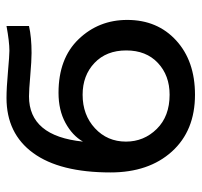

<svg xmlns="http://www.w3.org/2000/svg" viewBox="-34 -562 613 584"><g transform="rotate(-90 272.0 -269.5)"><path d="M40 -239.3Q40 -393.6 99.1 -474.6Q158.2 -555.7 266.6 -555.7Q296.9 -555.7 346.2 -551.3Q395.5 -546.9 410.2 -546.9Q437.5 -546.9 485.4 -555.7V-487.3Q451.2 -479.5 403.3 -479.5Q379.9 -479.5 335 -483.4Q290 -487.3 271.5 -487.3Q150.4 -487.3 133.8 -323.2Q152.3 -355.5 190.9 -376.5Q229.5 -397.5 282.2 -397.5Q386.7 -397.5 445.3 -336.4Q503.9 -275.4 503.9 -188.5Q503.9 -96.7 441.4 -39.6Q378.9 17.6 276.4 17.6Q167 17.6 103.5 -52.7Q40 -123 40 -239.3ZM133.8 -192.4Q133.8 -137.7 172.4 -98.6Q210.9 -59.6 276.4 -59.6Q335 -59.6 373 -95.2Q411.1 -130.9 411.1 -191.4Q411.1 -252 373 -288.1Q335 -324.2 276.4 -324.2Q214.8 -324.2 174.3 -286.6Q133.8 -249 133.8 -192.4Z"/></g></svg>

Font: Gothic A1 Medium
Style: Regular
Weight: 500
Designer: HanYang I&C Co.,Ltd.
Foundry: HanYang I&C Co.,Ltd.
Version: Version 2.50